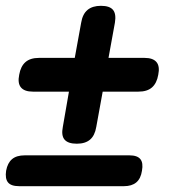

<svg xmlns="http://www.w3.org/2000/svg" viewBox="-27 -587 647 660"><path d="M237 -93Q207 -93 195 -107Q183 -121 189 -151L210 -272H86Q57 -272 45 -286.5Q33 -301 39 -330Q44 -359 60.5 -373.5Q77 -388 107 -388H230L252 -509Q257 -539 274 -553Q291 -567 320 -567Q350 -567 361.5 -553Q373 -539 368 -509L346 -388H470Q499 -388 511 -373.5Q523 -359 517 -330Q512 -301 495.5 -286.5Q479 -272 449 -272H326L304 -151Q299 -121 282.5 -107Q266 -93 237 -93ZM39 53Q11 53 0.5 40Q-10 27 -6 0Q-1 -27 14.5 -40Q30 -53 58 -53H418Q445 -53 455.5 -40Q466 -27 461 0Q457 27 441.5 40Q426 53 399 53Z"/></svg>

Font: Maple Mono SemiBold
Style: Italic
Weight: 600
Italic angle: -10°
Monospace: yes
Designer: subframe7536
Version: Version 7.000